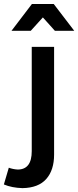

<svg xmlns="http://www.w3.org/2000/svg" viewBox="-80 -774 404 992"><path d="M36.5 198Q-18.5 196.5 -60 179L-34.5 92.5Q-13.5 100.5 12 102Q84 101.5 84 7V-532H199.5V24.5Q199.5 105 159 150.8Q118.5 196.5 36.5 198ZM303.5 -615H203.5L141.5 -684L79 -615H-20.5L85 -753.5H197.5Z"/></svg>

Font: Argentum Novus Medium
Style: Regular
Weight: 500
Designer: Julieta Ulanovsky (font) & Cristiano Sobral (main changes)
Foundry: Julieta Ulanovsky (font) & Cristiano Sobral (main changes)
Version: Version 3.00;November 27, 2020;FontCreator 13.0.0.2655 64-bi